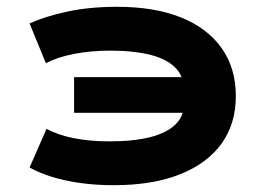

<svg xmlns="http://www.w3.org/2000/svg" viewBox="-20 -534 782 565"><path d="M314 11Q262 11 216 4.5Q170 -2 133 -13.5Q96 -25 67 -41L117 -155Q149 -137 196.5 -127.5Q244 -118 302 -118Q373 -118 422.5 -130.5Q472 -143 498 -169.5Q524 -196 521 -238L548 -202H198V-307H548L521 -256Q525 -302 500 -330.5Q475 -359 425 -372Q375 -385 304 -385Q248 -385 198.5 -375.5Q149 -366 115 -348L67 -465Q113 -486 178.5 -500Q244 -514 325 -514Q435 -514 513 -482.5Q591 -451 632.5 -392Q674 -333 674 -251Q674 -170 632 -111.5Q590 -53 509.5 -21Q429 11 314 11Z"/></svg>

Font: Nunito Sans 7pt Expanded ExtraBold
Style: Regular
Weight: 800
Width: 7
Designer: Vernon Adams
Foundry: Vernon Adams
Version: Version 3.101;gftools[0.9.27]